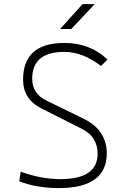

<svg xmlns="http://www.w3.org/2000/svg" viewBox="-20 -914 626 943"><path d="M269 9.8Q161.6 9.8 74.7 -23.4L81.5 -70.8Q182.1 -34.2 276.9 -34.2Q459.5 -34.2 459.5 -159.7Q459.5 -199.7 440.2 -231Q420.9 -262.2 380.4 -282.2L183.6 -381.3Q93.3 -426.8 93.3 -522.5Q93.3 -703.1 295.9 -703.1Q423.3 -703.1 507.8 -621.6L476.1 -589.8Q385.7 -659.2 296.4 -659.2Q138.2 -659.2 138.2 -527.3Q138.2 -454.1 207.5 -420.4L391.1 -330.6Q449.2 -302.2 476.8 -259Q504.4 -215.8 504.4 -161.6Q504.4 9.8 269 9.8ZM275.4 -771.5 385.3 -893.6H444.8L330.1 -771.5Z"/></svg>

Font: Caskaydia Cove ExtraLight
Style: Regular
Weight: 200
Monospace: yes
Designer: Aaron Bell
Foundry: Saja Typeworks
Version: Version 4.300; ttfautohint (v1.8.3)